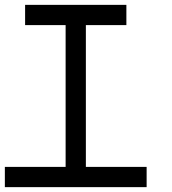

<svg xmlns="http://www.w3.org/2000/svg" viewBox="-20 -770 707 790"><path d="M0 0V-83.3H250V-666.7H83.3V-750H500V-666.7H333.3V-83.3H583.3V0Z"/></svg>

Font: Galmuri11 Condensed
Style: Regular
Weight: 400
Width: 3
Designer: Lee Minseo (quiple)
Version: Version 2.399;hotconv 1.1.1;makeotfexe 2.6.0 DEVELOPMENT